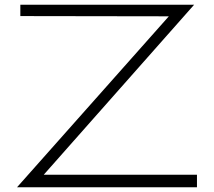

<svg xmlns="http://www.w3.org/2000/svg" viewBox="-20 -790 903 812"><path d="M801 -770 165 -51H813V2H52L694 -721L66 -722V-770Z"/></svg>

Font: LuenTai2017
Style: Regular
Weight: 400
Designer: LuenTai
Foundry: Microsoft Corpration
Version: Version 1.00 November 27, 2016, initial release